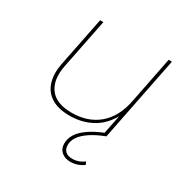

<svg xmlns="http://www.w3.org/2000/svg" viewBox="-165 -661 995 1019"><g transform="rotate(30 332.0 -152.0)"><path d="M273 3Q202 3 159.5 -24.5Q117 -52 102.5 -100.5Q88 -149 100 -212L161 -517H181L120 -212Q102 -121 141 -68.5Q180 -16 275 -16Q373 -16 438 -70.5Q503 -125 524 -230L581 -517H601L498 0H478L508 -150L518 -155Q481 -73 417.5 -35Q354 3 273 3ZM399 213Q365 213 344 194.5Q323 176 323 144Q323 114 340 86.5Q357 59 394.5 33Q432 7 491 -16L498 0Q446 20 411.5 43Q377 66 360 90.5Q343 115 343 142Q343 167 358 180.5Q373 194 400 194Q419 194 437.5 187.5Q456 181 471 169L479 186Q462 199 441.5 206Q421 213 399 213Z"/></g></svg>

Font: Montserrat Thin Thin
Style: Italic
Weight: 250
Italic angle: -11.3°
Version: Version 9.000